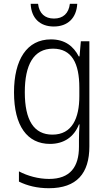

<svg xmlns="http://www.w3.org/2000/svg" viewBox="-20 -750 570 1014"><path d="M264 -610C338 -610 384 -655 388 -730H349C343 -679 313 -652 265 -652C217 -652 187 -679 181 -730H142C145 -653 192 -610 264 -610ZM238 244C386 244 452 165 452 23V-532H407L400 -452H396C368 -506 323 -542 249 -542C122 -542 54 -435 54 -262C54 -85 124 10 244 10C318 10 371 -27 397 -93H400C398 -64 397 -36 397 -10V25C397 131 351 195 239 195C183 195 125 179 80 155V209C124 231 177 244 238 244ZM257 -39C159 -39 111 -115 111 -263C111 -407 157 -493 260 -493C359 -493 399 -416 399 -287V-242C399 -126 361 -39 257 -39Z"/></svg>

Font: Noto Sans Mono Condensed Light
Style: Regular
Weight: 300
Width: 3
Designer: Monotype Design Team
Foundry: Monotype Imaging Inc.
Version: Version 2.014